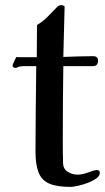

<svg xmlns="http://www.w3.org/2000/svg" viewBox="-20 -729 412 752"><path d="M371 -52Q371 -40 357 -30Q343 -20 323 -12.5Q303 -5 284.5 -1Q266 3 256 3Q204 3 174 -9.5Q144 -22 131.5 -52.5Q119 -83 119 -135Q119 -218 120 -302Q121 -386 122 -470H78Q74 -470 70.5 -470Q67 -470 62 -469Q56 -469 50.5 -466Q45 -463 39 -463Q36 -463 32.5 -465.5Q29 -468 29 -471Q29 -475 35.5 -488.5Q42 -502 44 -506Q47 -505 55 -505H124L125 -631Q149 -645 168 -665Q187 -685 206 -704Q213 -709 219 -709Q223 -709 228.5 -707Q234 -705 233 -700L228 -506Q257 -507 286.5 -508Q316 -509 345 -509Q364 -509 364 -491Q364 -470 343 -470H228Q227 -402 226.5 -334Q226 -266 226 -198Q226 -171 226 -143.5Q226 -116 227 -89Q228 -67 245.5 -56Q263 -45 284 -45Q303 -45 326.5 -54Q350 -63 359 -63Q371 -63 371 -52Z"/></svg>

Font: Kaisei Decol Medium
Style: Regular
Weight: 500
Designer: Font-Kai, 金井和夫
Foundry: KAZUO KANAI
Version: Version 5.003